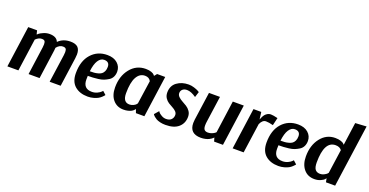

<svg xmlns="http://www.w3.org/2000/svg" viewBox="-32 -1462 4190 2181"><g transform="rotate(20 2063.0 -371.5)"><path d="M58 0 128 -500H235L246 -455H249Q255 -461 266 -470Q277 -479 312 -494.5Q347 -510 384 -510Q470 -510 491 -453Q548 -510 637 -510Q698 -510 726.5 -483Q755 -456 755 -397Q755 -383 751 -349L702 0H569L617 -339Q620 -362 620 -377Q620 -407 609 -417.5Q598 -428 576 -428Q533 -428 499 -385L496 -351L447 0H314L361 -339Q364 -363 364 -378Q364 -407 353.5 -417.5Q343 -428 322 -428Q282 -428 246 -392L191 0Z M1176 -111 1216 -75Q1214 -72 1209.5 -66Q1205 -60 1189 -45Q1173 -30 1153.5 -19Q1134 -8 1101 1.5Q1068 11 1031 11Q934 11 874.5 -40.5Q815 -92 815 -195Q815 -343 890 -426.5Q965 -510 1083 -510Q1161 -510 1206 -470Q1251 -430 1251 -370Q1251 -334 1237 -306Q1223 -278 1196.5 -261.5Q1170 -245 1142.5 -234Q1115 -223 1077 -218.5Q1039 -214 1012.5 -212.5Q986 -211 953 -211Q952 -197 952 -167Q952 -56 1057 -56Q1091 -56 1121 -70Q1151 -84 1164 -98ZM1067 -446Q1025 -446 996 -401Q967 -356 957 -268Q987 -268 1008 -269.5Q1029 -271 1054.5 -278Q1080 -285 1095.5 -296.5Q1111 -308 1121.5 -330Q1132 -352 1132 -383Q1132 -446 1067 -446Z M1784 -500 1714 0H1612L1596 -44H1595Q1594 -42 1591.5 -38Q1589 -34 1578.5 -24.5Q1568 -15 1554.5 -8Q1541 -1 1517 5Q1493 11 1464 11Q1385 11 1337 -44.5Q1289 -100 1289 -195Q1289 -331 1361 -421Q1433 -511 1547 -511Q1588 -511 1615.5 -500.5Q1643 -490 1650 -480L1658 -470H1662L1686 -500ZM1507 -67Q1531 -67 1552 -77Q1573 -87 1581.5 -95.5Q1590 -104 1595 -112L1636 -395Q1616 -435 1565 -435Q1501 -435 1465 -370Q1429 -305 1429 -175Q1429 -67 1507 -67Z M1808 -60 1853 -112Q1857 -106 1864.5 -96.5Q1872 -87 1898.5 -71Q1925 -55 1955 -55Q1996 -55 2017.5 -77Q2039 -99 2039 -132Q2039 -156 2021 -174Q2003 -192 1977.5 -205Q1952 -218 1927 -234Q1902 -250 1884 -277.5Q1866 -305 1866 -343Q1866 -425 1924.5 -468Q1983 -511 2066 -511Q2098 -511 2131.5 -500.5Q2165 -490 2183 -480L2201 -469L2180 -402Q2118 -446 2069 -446Q2035 -446 2015.5 -428.5Q1996 -411 1996 -383Q1996 -359 2015.5 -339.5Q2035 -320 2062.5 -305.5Q2090 -291 2117 -274Q2144 -257 2163.5 -229Q2183 -201 2183 -163Q2183 -85 2129 -37Q2075 11 1971 11Q1935 11 1905 3.5Q1875 -4 1858 -14Q1841 -24 1829 -34.5Q1817 -45 1812 -52Z M2734 -500 2664 0H2557L2544 -44H2542Q2540 -42 2537 -38Q2534 -34 2521 -24.5Q2508 -15 2493 -8Q2478 -1 2453 5Q2428 11 2399 11Q2262 11 2262 -118Q2262 -138 2265 -160L2313 -500H2446L2402 -188Q2398 -163 2398 -139Q2398 -102 2412 -87Q2426 -72 2455 -72Q2479 -72 2502 -81.5Q2525 -91 2536 -100L2547 -110L2601 -500Z M3142 -497 3120 -404Q3068 -418 3033 -418Q2991 -418 2965 -360L2914 0H2781L2851 -500H2945L2956 -416H2959Q2960 -420 2962 -426.5Q2964 -433 2972 -449Q2980 -465 2990.5 -477.5Q3001 -490 3018.5 -500.5Q3036 -511 3057 -511Q3072 -511 3093 -507.5Q3114 -504 3128 -500Z M3481 -111 3521 -75Q3519 -72 3514.5 -66Q3510 -60 3494 -45Q3478 -30 3458.5 -19Q3439 -8 3406 1.5Q3373 11 3336 11Q3239 11 3179.5 -40.5Q3120 -92 3120 -195Q3120 -343 3195 -426.5Q3270 -510 3388 -510Q3466 -510 3511 -470Q3556 -430 3556 -370Q3556 -334 3542 -306Q3528 -278 3501.5 -261.5Q3475 -245 3447.5 -234Q3420 -223 3382 -218.5Q3344 -214 3317.5 -212.5Q3291 -211 3258 -211Q3257 -197 3257 -167Q3257 -56 3362 -56Q3396 -56 3426 -70Q3456 -84 3469 -98ZM3372 -446Q3330 -446 3301 -401Q3272 -356 3262 -268Q3292 -268 3313 -269.5Q3334 -271 3359.5 -278Q3385 -285 3400.5 -296.5Q3416 -308 3426.5 -330Q3437 -352 3437 -383Q3437 -446 3372 -446Z M4126 -754 4020 0H3909L3900 -45H3899Q3895 -39 3887 -29.5Q3879 -20 3846.5 -4.5Q3814 11 3771 11Q3689 11 3641.5 -47Q3594 -105 3594 -200Q3594 -334 3662.5 -422Q3731 -510 3838 -510Q3877 -510 3905 -500.5Q3933 -491 3941 -482L3950 -472H3953L3991 -746ZM3812 -67Q3836 -67 3858.5 -78.5Q3881 -90 3890 -98.5Q3899 -107 3902 -112L3943 -401Q3920 -434 3869 -434Q3733 -434 3733 -177Q3733 -118 3752.5 -92.5Q3772 -67 3812 -67Z"/></g></svg>

Font: Arsenal
Style: Bold Italic
Weight: 700
Italic angle: -9°
Designer: Andrij Shevchenko
Foundry: Stairsfor.com
Version: Version 1.000